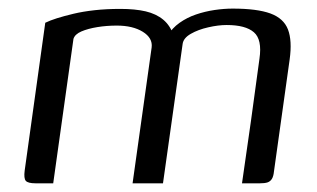

<svg xmlns="http://www.w3.org/2000/svg" viewBox="-20 -422 729 442"><path d="M61.9 0Q44.4 0 39.4 -5.7Q34.5 -11.4 36.8 -29.2L84.2 -369.6Q94.8 -374.8 111.1 -380Q127.4 -385.1 149.1 -390.3Q170.7 -395.5 197.8 -398.5Q224.8 -401.5 257.2 -401.5Q290.8 -401.5 315.2 -395.9Q339.5 -390.2 355.8 -376.7Q372.1 -363.1 379.8 -339.9L366.2 -340.2Q376.2 -357.3 393.4 -369.5Q410.6 -381.7 431.3 -388.7Q451.9 -395.7 474 -399Q496 -402.2 515.7 -402.2Q571.7 -402.2 602.5 -391Q633.2 -379.7 643 -354Q652.8 -328.3 646.8 -285.1L610.7 -27.4Q609.6 -16.2 606 -10.3Q602.3 -4.3 595.9 -2.1Q589.6 0 578.4 0H537.1Q547.6 -71.9 557.7 -143.4Q567.8 -215 577.3 -286.9Q583.8 -331 564.5 -347.7Q545.3 -364.4 501.8 -364.4Q482.4 -364.4 459.4 -359.1Q436.3 -353.9 419.2 -344.1Q402.1 -334.3 400.4 -320.6L355.2 0H285.2L329.1 -312.8Q331.8 -334.5 308.8 -348.8Q285.7 -363.1 248.8 -363.1Q225.5 -363.1 204 -359.6Q182.6 -356.1 167.5 -349.7Q152.4 -343.2 149.1 -332.5L102.5 0Z"/></svg>

Font: Genos Thin
Style: Italic
Weight: 100
Italic angle: -8°
Designer: Robert E. Leuschke
Foundry: Robert E. Leuschke
Version: Version 1.010